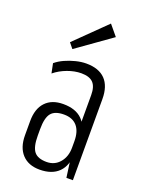

<svg xmlns="http://www.w3.org/2000/svg" viewBox="-146 -839 701 919"><g transform="rotate(20 205.0 -380.0)"><path d="M284 -175V-413Q284 -456 265 -475.5Q246 -495 205 -495Q171 -495 134.5 -481.5Q98 -468 70 -445L60 -494Q79 -510 104.5 -521.5Q130 -533 158 -540Q186 -547 211 -547Q275 -547 308 -513Q341 -479 341 -413V0H308ZM173 7Q116 7 84 -27.5Q52 -62 52 -124V-196Q52 -259 84 -293Q116 -327 174 -327Q237 -327 270.5 -294Q304 -261 304 -198V-125Q304 -61 270 -27Q236 7 173 7ZM192 -39Q233 -39 258.5 -69Q284 -99 284 -145V-178Q284 -228 261 -254.5Q238 -281 194 -281Q148 -281 129 -257.5Q110 -234 110 -176V-143Q110 -86 128.5 -62.5Q147 -39 192 -39ZM300 -714 124 -589 102 -616 256 -767Z"/></g></svg>

Font: Pathway Extreme Condensed Thin
Style: Regular
Weight: 250
Width: 3
Version: Version 1.001;gftools[0.9.26]